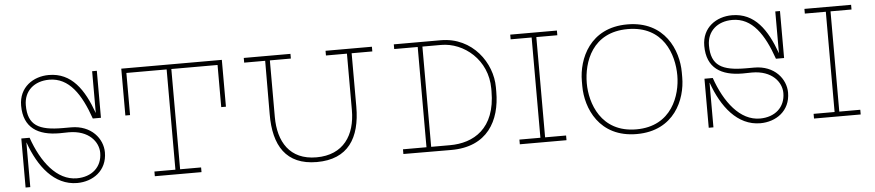

<svg xmlns="http://www.w3.org/2000/svg" viewBox="-42 -962 5565 1221"><g transform="rotate(-5 2740.5 -351.5)"><path d="M402 -356H349C195 -356 127 -393 127 -521C127 -612 193 -670 289 -670C416 -670 489 -558 544 -400H596V-700H566V-433C511 -586 435 -700 289 -700C190 -700 97 -639 97 -521C97 -379 189 -325 325 -325C345 -325 365 -326 384 -326C513 -326 572 -248 572 -179C572 -88 506 -30 410 -30C283 -30 188 -155 133 -313H80V0H110V-284H111C166 -129 263 0 410 0C509 0 602 -61 602 -179C602 -266 531 -356 402 -356Z M752 -700V-401H782V-670H1039V-30H905V0H1203V-30H1069V-670H1364V-401H1394V-700Z M2352 -700H2056V-670H2190V-309C2190 -151 2113 -30 1940 -30C1769 -30 1698 -151 1698 -309V-670H1832V-700H1534V-670H1668L1667 -329C1666 -129 1743 0 1940 0C2139 0 2220 -129 2220 -329V-670H2352Z M2792 -703H2492V-673H2642V-33H2492V-3L2796 -2C3029 -1 3115 -162 3115 -346V-375C3115 -529 2995 -703 2792 -703ZM3085 -352C3085 -112 2942 -33 2792 -33H2672V-673H2792C2936 -673 3085 -553 3085 -369Z M3533 -670V-700H3235V-670H3369V-30H3235V0H3533V-30H3399V-670Z M4301 -366C4301 -506 4222 -700 3982 -700C3742 -700 3663 -506 3663 -366V-334C3663 -194 3742 0 3982 0C4222 0 4301 -194 4301 -334ZM3982 -30C3755 -30 3693 -224 3693 -349C3693 -484 3755 -670 3982 -670C4209 -670 4271 -484 4271 -349C4271 -224 4209 -30 3982 -30Z M4763 -356H4710C4556 -356 4488 -393 4488 -521C4488 -612 4554 -670 4650 -670C4777 -670 4850 -558 4905 -400H4957V-700H4927V-433C4872 -586 4796 -700 4650 -700C4551 -700 4458 -639 4458 -521C4458 -379 4550 -325 4686 -325C4706 -325 4726 -326 4745 -326C4874 -326 4933 -248 4933 -179C4933 -88 4867 -30 4771 -30C4644 -30 4549 -155 4494 -313H4441V0H4471V-284H4472C4527 -129 4624 0 4771 0C4870 0 4963 -61 4963 -179C4963 -266 4892 -356 4763 -356Z M5411 -670V-700H5113V-670H5247V-30H5113V0H5411V-30H5277V-670Z"/></g></svg>

Font: Space Cowgirl Thin
Style: Regular
Weight: 100
Designer: Valery Marier
Foundry: Valery Marier
Version: Version 1.000;hotconv 1.0.109;makeotfexe 2.5.65596